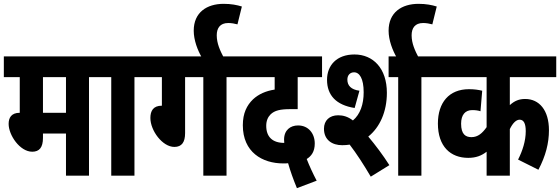

<svg xmlns="http://www.w3.org/2000/svg" viewBox="-20 -916 2920 1001"><path d="M444 -514H514V-622H0V-514H83V-328C39 -328 25 -302 25 -270C25 -211 84 -125 148 -125C185 -125 204 -147 204 -197V-220H324V0H444ZM324 -514V-328H204V-514Z M681 -514H751V-622H502V-514H560V0H681Z M945 -514H1040V0H1161V-514H1231V-622H739V-514H824V-365C779 -365 764 -338 764 -301C764 -235 827 -150 889 -150C928 -150 945 -175 945 -222Z M1033 -615H1147C1128 -651 1110 -689 1110 -732C1110 -769 1127 -796 1170 -796C1186 -796 1204 -793 1218 -789L1241 -882C1216 -890 1185 -896 1146 -896C1059 -896 990 -852 990 -756C990 -707 1010 -654 1033 -615Z M1528 65 1631 26C1612 -10 1593 -51 1579 -87C1603 -102 1621 -125 1621 -168C1621 -220 1588 -262 1534 -262C1494 -262 1461 -238 1461 -188C1461 -183 1462 -177 1462 -171C1400 -171 1368 -203 1368 -260C1368 -287 1377 -306 1391 -320C1412 -340 1441 -347 1494 -347H1532V-514H1659V-622H1219V-514H1412V-449C1366 -442 1328 -425 1299 -398C1267 -367 1246 -326 1246 -263C1246 -123 1347 -64 1457 -64C1465 -64 1474 -64 1482 -65C1493 -26 1509 19 1528 65Z M1764 -159C1778 -159 1791 -160 1803 -162C1839 -115 1876 -58 1913 5L2010 -55C1977 -107 1937 -160 1900 -204C1960 -252 1997 -333 1997 -432C1997 -560 1925 -632 1828 -632C1735 -632 1685 -575 1685 -500C1685 -419 1733 -368 1829 -353L1854 -443C1810 -449 1791 -470 1791 -501C1791 -525 1806 -539 1826 -539C1854 -539 1876 -507 1876 -435C1876 -372 1858 -320 1820 -288C1794 -308 1769 -315 1743 -315C1698 -315 1669 -288 1669 -245C1669 -186 1712 -159 1764 -159ZM2177 -514H2247V-622H2006V-514H2056V0H2177Z M2049 -615H2163C2144 -651 2126 -689 2126 -732C2126 -769 2143 -796 2186 -796C2202 -796 2220 -793 2234 -789L2257 -882C2232 -890 2201 -896 2162 -896C2075 -896 2006 -852 2006 -756C2006 -707 2026 -654 2049 -615Z M2880 -514V-622H2235V-514H2517V-253C2495 -222 2472 -201 2438 -201C2408 -201 2384 -215 2384 -271C2384 -317 2405 -342 2442 -342C2459 -342 2473 -340 2485 -336L2494 -443C2473 -448 2452 -451 2425 -451C2321 -451 2263 -381 2263 -272C2263 -152 2329 -93 2421 -93C2461 -93 2490 -104 2517 -125V0H2638V-243C2653 -274 2671 -292 2689 -292C2710 -292 2721 -273 2721 -232C2721 -181 2704 -129 2681 -84L2787 -31C2825 -103 2842 -170 2842 -237C2842 -342 2791 -400 2718 -400C2686 -400 2662 -390 2638 -368V-514Z"/></svg>

Font: Noto Sans ExtraCondensed
Style: Bold Italic
Weight: 700
Width: 2
Italic angle: -12°
Designer: Monotype Design Team
Foundry: Monotype Imaging Inc.
Version: Version 2.013